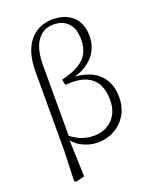

<svg xmlns="http://www.w3.org/2000/svg" viewBox="-179 -898 958 1199"><g transform="rotate(-20 300.0 -298.5)"><path d="M103 196 110 -5V-527Q110 -659 167 -729.5Q224 -800 323 -800Q406 -800 455 -753.5Q504 -707 504 -621Q504 -572 480.5 -527Q457 -482 406.5 -449.5Q356 -417 276 -405V-418Q413 -421 480 -363Q547 -305 547 -203Q547 -132 515.5 -82Q484 -32 434 -6Q384 20 329 20Q271 20 221 -6.5Q171 -33 139 -88H137L146 -101Q186 -64 227.5 -46Q269 -28 318 -28Q393 -28 440.5 -76Q488 -124 488 -205Q488 -262 467.5 -305.5Q447 -349 397 -372Q347 -395 257 -388L249 -425Q323 -443 366.5 -469.5Q410 -496 428.5 -533.5Q447 -571 447 -622Q447 -694 411 -731Q375 -768 316 -768Q247 -768 207.5 -713Q168 -658 168 -551V-74L163 -66L172 189L115 203Z"/></g></svg>

Font: Noto Serif JP ExtraLight
Style: Regular
Weight: 200
Designer: Ryoko NISHIZUKA  (kana & ideographs); Frank Grießhammer (Latin, Greek & Cyrillic); Wenlong ZHANG  (bopomofo); Sandoll Co
Foundry: Adobe
Version: Version 2.002-H1;hotconv 1.1.0;makeotfexe 2.6.0